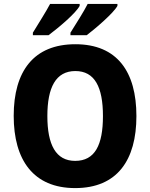

<svg xmlns="http://www.w3.org/2000/svg" viewBox="-20 -951 768 981"><path d="M580 -921V-931H428C409 -893 370 -832 340 -784V-771H423C471 -808 560 -884 580 -921ZM387 -921V-931H236C216 -893 178 -833 148 -784V-771H228C280 -810 367 -883 387 -921ZM677 -358C677 -584 579 -725 365 -725C152 -725 50 -587 50 -359C50 -133 151 10 364 10C579 10 677 -133 677 -358ZM222 -358C222 -504 265 -588 365 -588C464 -588 506 -506 506 -358C506 -210 465 -129 364 -129C265 -129 222 -212 222 -358Z"/></svg>

Font: Noto Sans Gurmukhi UI SemiCondensed ExtraBold
Style: Regular
Weight: 800
Width: 4
Designer: Jelle Bosma - Monotype Design Team
Foundry: Monotype Imaging Inc.
Version: Version 2.004